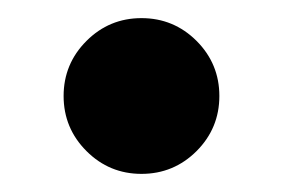

<svg xmlns="http://www.w3.org/2000/svg" viewBox="-20 -352 315 214"><path d="M76.4 -183.6Q50.9 -209.1 50.9 -245Q50.9 -280.9 76.4 -306.4Q101.8 -331.8 137.7 -331.8Q173.6 -331.8 199.1 -306.4Q224.5 -280.9 224.5 -245Q224.5 -209.1 199.1 -183.6Q173.6 -158.2 137.7 -158.2Q101.8 -158.2 76.4 -183.6Z"/></svg>

Font: Spartan MB
Style: Bold
Weight: 700
Designer: Matt Bailey, Mirko Velimirovic
Foundry: Matt Bailey
Version: Version 1.005